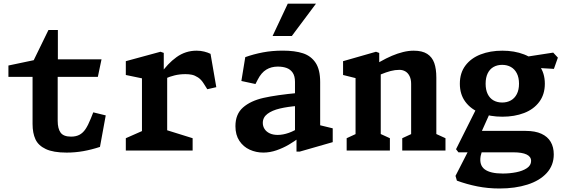

<svg xmlns="http://www.w3.org/2000/svg" viewBox="-20 -838 3140 1069"><path d="M161.3 -147.9V-433.2L183.8 -410.2H26.9V-473.2L210.6 -511.9L157.7 -482.2L249.7 -670.9H302.2V-484.4L279.8 -507.5H545.2L524.8 -410.2H279.3L301.2 -433.2V-165.6Q301.2 -121.8 317.5 -99.5Q333.8 -77.2 376 -77.3Q403 -77.4 422.1 -87.4Q441.2 -97.4 455.7 -118.6Q470.2 -139.8 485 -176.7L499.3 -212.5L568.7 -195.5L536.6 -20.1Q489.7 -4.7 443.9 3.5Q398.1 11.6 351.2 11.6Q276.9 11.6 235.1 -8.1Q193.2 -27.8 177.3 -62.6Q161.3 -97.3 161.3 -147.9Z M680.5 -68.5 803.6 -122.8 770.4 -66.2V-434.6L802.8 -395.1L680.5 -420.5V-497.4L873.5 -549.9L891.8 -543.5V-441.9L910.8 -434.9V-66.7L878.2 -122.8L1052.5 -68.5V0H680.5ZM1012.9 -425.2Q979.6 -425.2 951.8 -418.2Q923.9 -411.2 903.5 -401.8Q883 -392.4 856.8 -377.8L873 -425.3Q912.8 -483.9 962.7 -519.8Q1012.6 -555.8 1074.3 -555.8Q1097.2 -555.8 1117 -550.8Q1136.8 -545.9 1152.2 -538.2L1184.3 -352.7L1134.2 -341.2L1114.8 -371.9Q1100.5 -395.2 1082.4 -406.9Q1064.2 -418.7 1048 -421.9Q1031.8 -425.2 1012.9 -425.2Z M1630.8 -83.9 1622.4 -97V-382.1Q1622.4 -414.3 1609.7 -433.1Q1596.9 -451.9 1575.6 -459.6Q1554.2 -467.3 1526.2 -467.2Q1490.4 -467.2 1462.7 -450.4Q1435 -433.7 1415.1 -394.9L1402.4 -370.2L1323.9 -387.1L1345.6 -519.9Q1392 -536.5 1443.4 -546.3Q1494.8 -556.1 1554.6 -556.1Q1622.1 -556.1 1667.2 -541.2Q1712.3 -526.2 1737.5 -488Q1762.6 -449.8 1762.6 -381.3V-118.3L1740.5 -145.9L1832.5 -123.5V-46.6L1649.1 6H1630.8ZM1290.8 -135.4Q1290.8 -202.5 1332.9 -239.5Q1375.1 -276.6 1447.2 -293Q1519.4 -309.3 1640.2 -320.6L1639.5 -248.5Q1582 -244.1 1538.4 -233.8Q1494.8 -223.5 1469 -204Q1443.2 -184.4 1443.2 -153.8Q1443.2 -135.2 1453 -119.8Q1462.9 -104.4 1481.6 -95.6Q1500.2 -86.8 1526.4 -86.8Q1555.3 -86.8 1588.3 -98.4Q1621.3 -110 1650.6 -131.7V-74.5Q1619.4 -51 1588.1 -32.6Q1556.8 -14.2 1519.9 -1.3Q1483.1 11.5 1445.9 11.5Q1405.8 11.5 1370.3 -4.6Q1334.9 -20.7 1312.8 -53.8Q1290.8 -87 1290.8 -135.4ZM1739.4 -817.7H1582.3L1497.6 -637.4H1604.6Z M2219.6 -68.5 2302.2 -106.6 2269.1 -50.4V-370.8Q2269.1 -396.8 2260.2 -414.5Q2251.4 -432.2 2236.7 -440.6Q2221.9 -449.1 2204.1 -449.1Q2179.5 -449.1 2154.8 -442.6Q2130.2 -436.1 2098.8 -423.2Q2083.6 -416.8 2067.6 -409.3V-477.8Q2077 -483.5 2081.7 -486.1Q2086.4 -488.7 2095.8 -494.2Q2130.7 -514 2162.2 -527.4Q2193.8 -540.8 2224.3 -548.3Q2254.8 -555.8 2283.6 -555.8Q2331 -555.8 2358.7 -537.9Q2386.3 -520 2397.9 -487.2Q2409.4 -454.5 2409.4 -405.2V-50.8L2376.8 -106.6L2460.3 -68.5V0H2219.6ZM1910.1 -68.5 1992.8 -106.6 1959.6 -50.4V-434.6L1992 -395.1L1890.1 -420.5V-497.4L2073.5 -549.9L2091.4 -543.2V-441.9L2099.9 -434.9V-50.8L2067.3 -106.6L2150.8 -68.5V0H1910.1Z M2523.9 167.8 2516.1 141.3 2594.8 -12.4H2667.8L2656.2 30.2Q2647.2 81.2 2678.5 104.7Q2709.8 128.2 2779.3 128.2Q2817.8 128.2 2853.9 121.1Q2889.9 114.1 2913.5 98.3Q2937 82.5 2937 58.2Q2937 34.1 2911.8 22.1Q2886.6 10.1 2838.5 10.1H2532.5L2519 -7.2L2634 -236.9L2711.1 -216L2633.8 -43.9L2610.2 -109.2H2907.2Q2959.6 -109.2 2994.3 -93.3Q3029.1 -77.4 3046.1 -48.2Q3063.2 -18.9 3063.2 21.6Q3063.2 82.3 3024.2 125.1Q2985.2 167.9 2916.8 189.7Q2848.3 211.5 2761 211.5Q2696.9 211.5 2638 199.8Q2579.2 188.2 2523.9 167.8ZM2540.3 -371.8Q2540.3 -431.8 2571.3 -473Q2602.2 -514.2 2655.9 -535Q2709.5 -555.8 2776.9 -555.8Q2844.3 -555.8 2898 -535Q2951.6 -514.2 2982.5 -473Q3013.5 -431.8 3013.5 -371.8Q3013.5 -312.3 2982.5 -270.9Q2951.6 -229.4 2898 -208.8Q2844.3 -188.2 2776.9 -188.2Q2709.5 -188.2 2655.9 -208.8Q2602.2 -229.4 2571.3 -270.9Q2540.3 -312.3 2540.3 -371.8ZM2869.7 -371.8Q2869.7 -406.2 2857.5 -429.8Q2845.4 -453.4 2824.2 -465.2Q2803.1 -476.9 2775.9 -476.9Q2748.8 -476.9 2727.9 -465.2Q2707 -453.4 2695.4 -429.8Q2683.8 -406.2 2683.8 -371.8Q2683.8 -337.8 2695.4 -314.2Q2707 -290.7 2727.9 -278.9Q2748.8 -267.2 2775.9 -267.2Q2803.1 -267.2 2824.2 -278.9Q2845.4 -290.7 2857.5 -314.2Q2869.7 -337.8 2869.7 -371.8ZM2913.3 -463.3 2875.3 -516.6 3060.1 -545.1 3086.1 -517.1 3064 -454.5Z"/></svg>

Font: Monaspace Xenon Var ExtraLight
Style: Regular
Weight: 200
Designer: Riley Cran and the Lettermatic Team
Version: Version 1.200 (Monaspace Xenon Var)